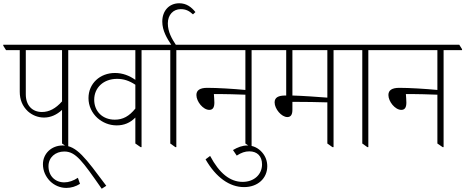

<svg xmlns="http://www.w3.org/2000/svg" viewBox="-46 -896 2850 1176"><path d="M224 -176C264 -176 302 -193 334 -223V-17L365 5H372V-589H484V-595L467 -622H-26V-616L-9 -589H75V-334C75 -286 91 -246 125 -214C151 -191 185 -176 224 -176ZM112 -318V-589H334V-275C295 -231 255 -210 211 -210C151 -210 112 -251 112 -318Z M360 255C390 255 419 246 444 230L431 193C404 211 375 221 348 221C292 221 251 182 251 122C251 68 293 32 348 32C418 32 459 91 577 260L605 242C477 71 424 -5 338 -5C269 -5 217 45 217 110C217 151 234 186 260 213C286 239 322 255 360 255Z M669 -128C714 -128 752 -144 783 -176V-17L815 5H821V-589H933V-595L916 -622H433V-616L450 -589H783V-407C746 -433 705 -449 658 -449C567 -449 496 -385 496 -295C496 -247 517 -204 551 -173C582 -146 622 -128 669 -128ZM531 -285C531 -359 588 -413 671 -413C711 -413 745 -402 783 -377V-231C745 -184 707 -163 657 -163C582 -163 531 -214 531 -285Z M1028 5H1034V-589H1147V-595L1130 -622H882V-616L899 -589H997V-17Z M1034 -617C1006 -659 982 -701 982 -753C982 -805 1015 -840 1061 -840C1093 -840 1113 -829 1136 -808L1151 -822C1126 -853 1096 -876 1052 -876C990 -876 948 -830 948 -764C948 -709 975 -663 1006 -617Z M1236 -223C1259 -223 1267 -240 1267 -268C1267 -285 1265 -305 1264 -320C1274 -320 1288 -320 1298 -320C1335 -320 1403 -318 1457 -316V-17L1489 5H1495V-589H1608V-595L1591 -622H1095V-616L1112 -589H1457V-345C1385 -352 1284 -358 1224 -358C1178 -358 1157 -343 1157 -314C1157 -274 1198 -223 1236 -223Z M1449 250C1532 250 1591 197 1591 122C1591 90 1580 61 1560 38C1538 12 1506 -5 1470 -5C1438 -5 1410 6 1381 23L1404 57C1432 39 1455 31 1481 31C1530 31 1559 61 1559 111C1559 172 1511 218 1440 218C1363 218 1297 165 1241 59L1213 80C1277 191 1360 250 1449 250Z M1714 -179C1736 -179 1745 -195 1745 -224V-272C1754 -272 1766 -272 1774 -272C1818 -272 1898 -271 1959 -269V-17L1990 5H1997V-589H2109V-595L2092 -622H1560V-616L1577 -589H1707V-311C1705 -311 1704 -311 1702 -311C1659 -311 1636 -299 1636 -269C1636 -229 1678 -179 1714 -179ZM1745 -311V-589H1959V-298C1894 -303 1810 -309 1745 -311Z M2204 5H2210V-589H2323V-595L2306 -622H2058V-616L2075 -589H2173V-17Z M2412 -223C2435 -223 2443 -240 2443 -268C2443 -285 2441 -305 2440 -320C2450 -320 2464 -320 2474 -320C2511 -320 2579 -318 2633 -316V-17L2665 5H2671V-589H2784V-595L2767 -622H2271V-616L2288 -589H2633V-345C2561 -352 2460 -358 2400 -358C2354 -358 2333 -343 2333 -314C2333 -274 2374 -223 2412 -223Z"/></svg>

Font: Noto Serif Devanagari SemiCondensed ExtraLight
Style: Regular
Weight: 200
Width: 4
Designer: Universal Thirst, Indian Type Foundry and the Monotype Design Team
Foundry: Monotype Imaging Inc.
Version: Version 2.004